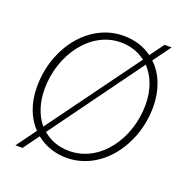

<svg xmlns="http://www.w3.org/2000/svg" viewBox="-136 -858 979 1018"><g transform="rotate(20 353.5 -349.5)"><path d="M60 36H100L165 -53C213 -14 272 6 335 6C533 6 677 -188 677 -404C677 -500 645 -581 588 -635L661 -735H621L563 -656C520 -688 465 -706 402 -706C208 -706 61 -517 61 -296C61 -201 92 -126 141 -75ZM337 -33C278 -33 227 -52 188 -86L563 -602C608 -555 635 -486 635 -401C635 -209 511 -33 337 -33ZM103 -298C103 -490 228 -668 400 -668C454 -668 501 -652 540 -622L165 -108C126 -154 103 -220 103 -298Z"/></g></svg>

Font: Fixel Text 20240404 ExtraLight
Style: Italic
Weight: 200
Width: 4
Italic angle: -10°
Designer: AlfaBravo + MacPaw
Foundry: Kyrylo Tkachov, Marchela Mozhyna, Serhii Makarenko, Maria Weinstein, Zakhar Kryvoshyya
Version: Version 1.211;Glyphs 3.2 (3225)